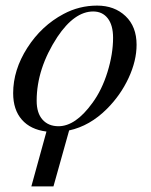

<svg xmlns="http://www.w3.org/2000/svg" viewBox="-20 -461 540 686"><path d="M92 205 146 9Q89 2 58 -33.5Q27 -69 27 -128Q27 -211 77.5 -290Q128 -369 207 -411Q263 -441 327 -441Q389 -441 428.5 -403.5Q468 -366 468 -301Q468 -244 439.5 -182.5Q411 -121 362 -72Q301 -11 227 5L171 205ZM384 -326Q384 -371 365 -395.5Q346 -420 313 -420Q246 -420 185 -329Q111 -216 111 -101Q111 -57 132 -33.5Q153 -10 189 -10Q250 -10 310 -93Q344 -139 364 -203.5Q384 -268 384 -326Z"/></svg>

Font: STIX MathJax Main
Style: Italic
Weight: 400
Italic angle: -16.33°
Designer: MicroPress Inc., with final additions and corrections provided by Coen Hoffman, Elsevier (retired)
Version: Version 1.1.1